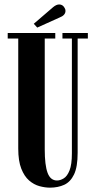

<svg xmlns="http://www.w3.org/2000/svg" viewBox="-20 -852 441 884"><path d="M210 12Q187 12 161.5 5Q136 -2 114 -21Q92 -40 78 -75.5Q64 -111 64 -168V-674.5H15.5V-700H234.5V-674.5H186V-163.5Q186 -92 199 -56.5Q212 -21 242.5 -21Q257.5 -21 273.5 -30.8Q289.5 -40.5 300.2 -67.5Q311 -94.5 311 -146.5V-674.5H267.5V-700H384.5V-674.5H337.5V-148.5Q337.5 -83.5 321 -49Q304.5 -14.5 275.8 -1.2Q247 12 210 12ZM151.5 -725 135.5 -742.5 224.5 -819Q239.5 -831.5 252.5 -831.5Q269 -831.5 277.5 -815.5Q281.5 -809.5 281.5 -802Q281.5 -781.5 253.5 -771Z"/></svg>

Font: Imbue 50pt
Style: Bold
Weight: 700
Designer: Tyler Finck
Foundry: Etcetera Type Company
Version: Version 1.102; ttfautohint (v1.8.3)